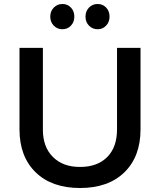

<svg xmlns="http://www.w3.org/2000/svg" viewBox="-20 -941 804 966"><path d="M513.7 -812Q497.1 -793.9 471.2 -793.9Q445.3 -793.9 427.7 -812Q410.2 -830.1 410.2 -857.4Q410.2 -884.8 427.7 -902.8Q445.3 -920.9 471.2 -920.9Q497.1 -920.9 514.2 -902.8Q531.2 -884.8 531.2 -857.4Q531.2 -830.1 513.7 -812ZM250.5 -812Q232.9 -830.1 232.9 -857.4Q232.9 -884.8 250.5 -902.8Q268.1 -920.9 293.9 -920.9Q319.8 -920.9 336.9 -902.8Q354 -884.8 354 -857.4Q354 -830.1 336.9 -812Q319.8 -793.9 293.9 -793.9Q268.1 -793.9 250.5 -812ZM78.1 -290V-700.2H195.8V-290Q195.3 -202.1 246.1 -151.4Q296.9 -100.6 383.3 -101.1Q469.7 -101.1 519.5 -150.9Q568.8 -200.7 568.8 -290V-700.2H687V-290Q687 -153.3 606 -74.2Q524.9 4.9 382.8 4.9Q240.2 4.9 159.2 -74.2Q78.1 -153.3 78.1 -290Z"/></svg>

Font: TruenoRg
Style: Book
Weight: 400
Designer: Julieta Ulanovsky
Foundry: Julieta Ulanovsky
Version: Version 3.001b